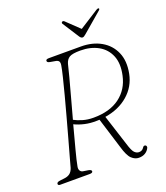

<svg xmlns="http://www.w3.org/2000/svg" viewBox="-157 -978 945 1094"><g transform="rotate(-20 315.5 -431.0)"><path d="M557.5 -25.5Q550 -10.5 534.5 -0.8Q519 9 495.5 9Q472.5 9 452.2 -9.8Q432 -28.5 415.5 -86L358 -271.5Q349.5 -271 340.5 -271Q302 -270 268.5 -277.8Q235 -285.5 208.5 -298.5Q188 -222 171.2 -158.2Q154.5 -94.5 150 -68.5Q145.5 -51 151.2 -40.5Q157 -30 168 -28L200 -23Q218.5 -19.5 218.5 -10.5Q218.5 0 199.5 0H21Q8 0 8 -9.5Q8 -21 30.5 -23L55 -26Q75 -28 88.5 -37.8Q102 -47.5 109.5 -69.5Q115 -90 127 -133.2Q139 -176.5 154.8 -233Q170.5 -289.5 187.2 -350.8Q204 -412 219 -469.2Q234 -526.5 244.8 -570.5Q255.5 -614.5 259 -636Q262 -652 257.2 -660.5Q252.5 -669 237 -671.5L205.5 -677Q195 -679 191.8 -682.2Q188.5 -685.5 188.5 -690Q188.5 -700 207 -700H401Q471 -700 522.5 -670.5Q574 -641 597.5 -587.2Q621 -533.5 606.5 -460Q592 -386.5 536 -337.8Q480 -289 395 -275.5L454.5 -90.5Q468 -45.5 480.2 -33.2Q492.5 -21 507 -21Q527 -21 537 -37.5Q544 -49 554.5 -44Q558.5 -42 559.8 -36.2Q561 -30.5 557.5 -25.5ZM298 -632Q293 -609 280 -560.5Q267 -512 250 -449.5Q233 -387 215.5 -323Q235.5 -312 265.2 -303Q295 -294 331 -294Q429.5 -294 490 -339Q550.5 -384 567.5 -463Q582.5 -531.5 563 -579.8Q543.5 -628 497.8 -653.8Q452 -679.5 389.5 -679.5Q341.5 -679.5 323.2 -668.5Q305 -657.5 298 -632ZM449 -756.5Q436.5 -745 428.5 -745Q419.5 -745 411.5 -756.5L347 -857Q342 -864.5 349.5 -869.5Q355.5 -872.5 362 -867L440 -792.5L557 -867Q566.5 -872.5 571 -869.5Q576 -865 566.5 -857Z"/></g></svg>

Font: Fraunces 9pt Soft Thin
Style: Italic
Weight: 100
Italic angle: -16°
Version: Version 1.000;[b76b70a41]